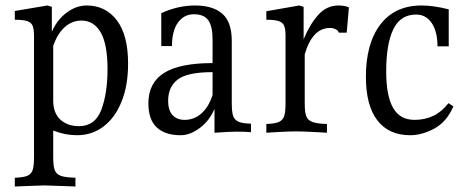

<svg xmlns="http://www.w3.org/2000/svg" viewBox="-20 -481 1700 700"><path d="M447 -249Q447 -169 423 -110Q399 -51 357 -19.5Q315 12 261 12Q217 12 174 -5V93Q174 124 179.5 139Q185 154 201.5 160Q218 166 255 167V199Q213 197 202 197Q152 195 142 195Q131 195 83 197L34 199V167Q65 166 79.5 160Q94 154 99 139Q104 124 104 93V-349Q104 -375 99 -387Q94 -399 79.5 -404Q65 -409 34 -409V-441L153 -461L169 -456V-365Q188 -409 223 -435Q258 -461 296 -461Q365 -461 406 -407Q447 -353 447 -249ZM372 -229Q372 -320 347 -363Q322 -406 277 -406Q243 -406 216.5 -382.5Q190 -359 174 -314V-114Q174 -69 200 -45Q226 -21 268 -21Q327 -21 349.5 -81Q372 -141 372 -229Z M895 -30V1Q876 -1 842 -1Q818 -1 762 3V-84Q744 -41 708.5 -14.5Q673 12 639 12Q582 12 551.5 -16.5Q521 -45 521 -104Q521 -179 578 -215Q635 -251 755 -251V-337Q755 -385 739.5 -407Q724 -429 687 -429Q651 -429 629 -399Q607 -369 607 -313H568V-433Q629 -461 691 -461Q756 -461 790.5 -431Q825 -401 825 -332V-105Q825 -73 830 -58.5Q835 -44 849 -37.5Q863 -31 895 -30ZM755 -135V-218Q664 -218 628.5 -191.5Q593 -165 593 -113Q593 -79 609 -61.5Q625 -44 653 -44Q688 -44 714.5 -67.5Q741 -91 755 -135Z M1252 -454Q1249 -421 1247 -395.5Q1245 -370 1244 -362H1215Q1214 -369 1204.5 -374Q1195 -379 1183 -379Q1119 -379 1091 -283V-104Q1091 -72 1096.5 -57.5Q1102 -43 1118.5 -36.5Q1135 -30 1172 -29V3L1139 1Q1085 -2 1058 -2Q1032 -2 982 1L951 3V-29Q983 -30 997 -36.5Q1011 -43 1016 -57.5Q1021 -72 1021 -104V-349Q1021 -375 1016 -387Q1011 -399 996.5 -404Q982 -409 951 -409V-440L1071 -461L1087 -456V-338Q1110 -393 1140.5 -427Q1171 -461 1214 -461Q1237 -461 1252 -454Z M1616 -447V-312H1575Q1575 -366 1554 -397Q1533 -428 1497 -428Q1440 -428 1414 -374.5Q1388 -321 1388 -220Q1388 -132 1413 -88Q1438 -44 1491 -44Q1569 -44 1615 -105L1633 -93Q1608 -36 1563 -12Q1518 12 1476 12Q1397 12 1355.5 -42.5Q1314 -97 1314 -201Q1314 -323 1367 -392Q1420 -461 1517 -461Q1560 -461 1616 -447Z"/></svg>

Font: Gupter
Style: Regular
Weight: 400
Designer: Octavio Pardo
Version: Version 1.000